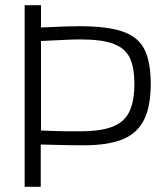

<svg xmlns="http://www.w3.org/2000/svg" viewBox="-20 -720 639 740"><path d="M75 0V-700H138V-614Q197 -617 230 -618Q263 -619 286 -619Q396 -619 455.5 -597.5Q515 -576 538 -527Q561 -478 561 -397Q561 -310 535 -258Q509 -206 452.5 -183Q396 -160 304 -160Q272 -160 248 -160.5Q224 -161 199 -161.5Q174 -162 137 -163V0ZM289 -214Q370 -214 415.5 -232.5Q461 -251 479.5 -291.5Q498 -332 498 -397Q498 -458 481 -495.5Q464 -533 419 -550.5Q374 -568 290 -568Q264 -568 232 -566.5Q200 -565 138 -562V-217Q168 -216 191.5 -215Q215 -214 237.5 -214Q260 -214 289 -214Z"/></svg>

Font: Georama Light
Style: Regular
Weight: 300
Designer: Jean-Baptiste Levee
Foundry: Production Type
Version: Version 1.000